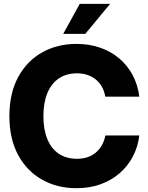

<svg xmlns="http://www.w3.org/2000/svg" viewBox="-20 -967 771 998"><path d="M377 11.2Q277.8 11.2 199 -33Q120.1 -77.1 74.5 -161.1Q28.8 -245.1 28.8 -363.3Q28.8 -482.4 74.5 -566.4Q120.1 -650.4 199 -694.6Q277.8 -738.8 377 -738.8Q443.4 -738.8 499.5 -719.5Q555.7 -700.2 598.6 -664.3Q641.6 -628.4 668.9 -577.9Q696.3 -527.3 704.1 -464.4H527.3Q522.5 -493.2 509.8 -515.6Q497.1 -538.1 478 -553.7Q459 -569.3 434.3 -577.6Q409.7 -585.9 380.4 -585.9Q324.7 -585.9 285.6 -559.3Q246.6 -532.7 226.1 -482.9Q205.6 -433.1 205.6 -363.3Q205.6 -293.5 226.1 -243.9Q246.6 -194.3 285.6 -168Q324.7 -141.6 379.9 -141.6Q409.7 -141.6 434.1 -149.7Q458.5 -157.7 477.5 -173.6Q496.6 -189.5 509.3 -211.7Q522 -233.9 527.8 -262.7H704.1Q696.8 -203.1 670.4 -153.1Q644 -103 601.3 -66.2Q558.6 -29.3 502 -9Q445.3 11.2 377 11.2ZM308.6 -791 394.5 -946.8H552.2L423.3 -791Z"/></svg>

Font: Inter 28pt ExtraBold
Style: Regular
Weight: 800
Designer: Rasmus Andersson
Foundry: rsms
Version: Version 4.001;git-66647c0bb